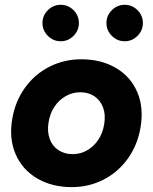

<svg xmlns="http://www.w3.org/2000/svg" viewBox="-20 -755 626 787"><path d="M30.1 -267Q42.1 -339.1 81.9 -394.7Q121.7 -450.3 182 -481.2Q242.4 -512 313.1 -512Q394.5 -512 454.9 -476.6Q515.3 -441.1 542.6 -377.7Q569.8 -314.3 556.1 -233Q544.1 -160.9 504.3 -105.3Q464.6 -49.7 404.6 -18.8Q344.6 12 274.1 12Q193.4 12 132.7 -23.4Q71.9 -58.9 44.2 -122.6Q16.4 -186.4 30.1 -267ZM407.1 -246.1Q413.5 -284.8 402.5 -314.4Q391.4 -343.9 367.1 -360.4Q342.7 -376.8 309.2 -376.8Q277.6 -376.8 250 -361.4Q222.3 -345.9 203.6 -318.2Q184.8 -290.4 179.1 -253.9Q172.7 -215.2 183.9 -185.3Q195.1 -155.4 219.8 -139.3Q244.5 -123.2 278 -123.2Q309.6 -123.2 336.7 -138.6Q363.9 -154.1 382.7 -181.8Q401.4 -209.6 407.1 -246.1ZM154.1 -660.6Q154.1 -691.3 176.2 -713.3Q198.3 -735.3 228.8 -735.3Q259.5 -735.3 281.5 -713.3Q303.4 -691.3 303.4 -660.6Q303.4 -630.2 281.5 -608.1Q259.5 -585.9 228.8 -585.9Q198.3 -585.9 176.2 -608.1Q154.1 -630.2 154.1 -660.6ZM416.3 -660.6Q416.3 -691.3 438.4 -713.3Q460.6 -735.3 491 -735.3Q521.7 -735.3 543.7 -713.3Q565.7 -691.3 565.7 -660.6Q565.7 -630.2 543.7 -608.1Q521.7 -585.9 491 -585.9Q460.6 -585.9 438.4 -608.1Q416.3 -630.2 416.3 -660.6Z"/></svg>

Font: Oak Sans Light Italic
Style: Regular
Weight: 400
Italic angle: -9.5°
Foundry: Erik Kennedy, Walven
Version: Version 1.000;Glyphs 3.1.2 (3151)